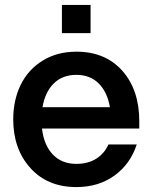

<svg xmlns="http://www.w3.org/2000/svg" viewBox="-20 -740 613 772"><path d="M287.1 12.2Q170.9 12.2 102.1 -64.5Q33.2 -141.1 33.2 -259.8Q33.2 -337.4 63.2 -398.9Q93.3 -460.4 151.6 -496.3Q210 -532.2 287.1 -532.2Q403.8 -532.2 471.9 -455.3Q540 -378.4 540 -252.9V-223.1H148.9Q156.2 -157.2 192.1 -119.1Q228 -81.1 287.1 -81.1Q333.5 -81.1 366.5 -101.6Q399.4 -122.1 416 -159.2H529.8Q504.4 -80.6 440.4 -34.2Q376.5 12.2 287.1 12.2ZM150.9 -309.1H421.9Q411.6 -369.6 377 -404.3Q342.3 -439 287.1 -439Q231 -439 196 -404.3Q161.1 -369.6 150.9 -309.1ZM229 -606.9V-720.2H344.2V-606.9Z"/></svg>

Font: Aspekta 550
Style: Regular
Weight: 550
Designer: Ivo Dolenc
Version: Version 2.000